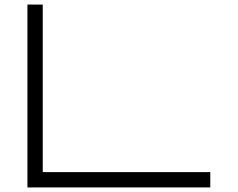

<svg xmlns="http://www.w3.org/2000/svg" viewBox="-20 -820 1040 840"><path d="M683 -67H840H900V0H683H100V-52V-67V-800H167V-67Z"/></svg>

Font: Dune Rise
Style: Regular
Weight: 400
Version: Version 001.000